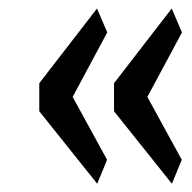

<svg xmlns="http://www.w3.org/2000/svg" viewBox="-20 -554 459 458"><path d="M252 -355.5 389.6 -533.7 414.1 -476.6 331.5 -322.8 413.6 -172.9 390.1 -115.7 252 -288.6ZM73.7 -355.5 211.4 -533.7 235.8 -476.6 153.3 -322.8 235.4 -172.9 211.9 -115.7 73.7 -288.6Z"/></svg>

Font: Dyuthi
Style: Regular
Weight: 400
Designer: Hiran Venugopalan, Hussain K H and Suresh P for Sawthanthra Malayalam Computing (SMC)
Version: Version 3.0.0+20221109